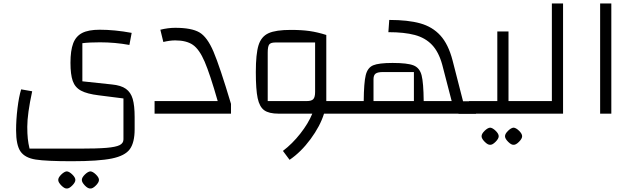

<svg xmlns="http://www.w3.org/2000/svg" viewBox="-20 -650 3622 1098"><path d="M101 -139 164 -128Q136 2 136 75Q136 115 139 143Q142 171 149 200H432Q535 200 588.5 195.5Q642 191 664 180Q686 169 686 147V-87L544 -105Q478 -113 443.5 -131.5Q409 -150 396 -187Q383 -224 383 -291Q383 -361 398.5 -402Q414 -443 450 -461.5Q486 -480 550 -480Q636 -480 733 -462L720 -393Q638 -408 552 -408Q490 -408 451 -403V-185L620 -167Q672 -162 700 -142Q728 -122 739 -84Q750 -46 750 20V89Q750 165 722.5 203Q695 241 619.5 256.5Q544 272 390 272Q246 272 184.5 262.5Q123 253 97.5 216.5Q72 180 72 95Q72 35 80 -31Q88 -97 101 -139ZM313 379Q313 365 330.5 348Q348 331 362 330Q376 331 393.5 348Q411 365 411 379Q411 393 393 411Q375 429 362 428Q349 429 331 411Q313 393 313 379ZM448 379Q448 365 465.5 348Q483 331 497 330Q511 331 528.5 348Q546 365 546 379Q546 393 528 411Q510 429 497 428Q483 429 465.5 411Q448 393 448 379Z M864 -72H1225Q1181 -226 1150.5 -297Q1120 -368 1083 -393.5Q1046 -419 982 -419Q952 -419 914 -410L897 -480Q941 -491 982 -491Q1075 -491 1120 -465Q1165 -439 1201 -354.5Q1237 -270 1301 -56V0H864Z M1982 0H1833Q1811 71 1756 145.5Q1701 220 1636 264L1598 213Q1652 172 1697.5 114Q1743 56 1766 0H1573Q1518 0 1491 -19.5Q1464 -39 1453.5 -88.5Q1443 -138 1443 -238Q1443 -342 1458.5 -391.5Q1474 -441 1515.5 -460Q1557 -479 1643 -479Q1705 -479 1750.5 -472.5Q1796 -466 1846 -450V-72H1982ZM1734 -72Q1762 -72 1772 -83.5Q1782 -95 1782 -124V-407H1554Q1528 -407 1519.5 -395.5Q1511 -384 1511 -349V-72Z M2702 -71V1H2602V0H1942V-72H2060Q2061 -177 2071.5 -220Q2082 -263 2114 -276.5Q2146 -290 2225 -290Q2310 -290 2345 -276Q2380 -262 2391 -219.5Q2402 -177 2403 -72H2563L2509 -280Q2489 -353 2450.5 -393.5Q2412 -434 2352 -450Q2292 -466 2201 -466L2206 -536Q2313 -536 2383 -516.5Q2453 -497 2498.5 -447Q2544 -397 2568 -305L2628 -71ZM2116 -72H2347V-238H2171Q2140 -238 2128 -229Q2116 -220 2116 -197Z M3014 -72V0H2662V-72H2824V-470H2888V-72ZM2734 129Q2734 115 2751.5 98Q2769 81 2783 80Q2797 81 2814.5 98Q2832 115 2832 129Q2832 143 2814 161Q2796 179 2783 178Q2770 179 2752 161Q2734 143 2734 129ZM2868 129Q2868 115 2885.5 98Q2903 81 2917 80Q2931 81 2948.5 98Q2966 115 2966 129Q2966 143 2948 161Q2930 179 2917 178Q2904 179 2886 161Q2868 143 2868 129Z M2974 0V-72H3136V-630H3200V0Z M3412 -630H3476V0H3412Z"/></svg>

Font: Changa Light
Style: Regular
Weight: 300
Designer: Eduardo Rodriguez Tunni
Foundry: Eduardo Rodriguez Tunni
Version: Version 2.002; ttfautohint (v1.5) -l 8 -r 50 -G 110 -x 14 -H